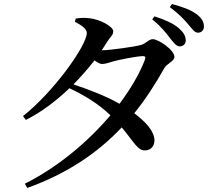

<svg xmlns="http://www.w3.org/2000/svg" viewBox="-20 -856 1040 951"><path d="M870 -626C889 -627 901 -639 900 -657C899 -678 890 -695 866 -716C839 -740 796 -759 745 -775L734 -760C780 -723 802 -693 823 -666C841 -643 855 -626 870 -626ZM961 -694C979 -695 991 -707 990 -726C990 -749 978 -768 952 -787C924 -807 888 -821 832 -836L821 -821C871 -783 891 -760 911 -737C932 -713 943 -694 961 -694ZM94 -281 108 -262C186 -301 259 -357 324 -419C400 -383 466 -343 527 -285C416 -154 268 -29 103 54L115 75C312 4 462 -97 583 -225C647 -148 662 -110 699 -111C727 -112 746 -132 745 -163C743 -208 700 -254 645 -295C700 -363 748 -437 793 -517C806 -542 844 -552 844 -574C844 -609 764 -662 737 -662C716 -662 704 -640 677 -633C650 -625 524 -607 484 -607L511 -649C527 -675 541 -682 541 -701C541 -724 476 -761 420 -766C393 -769 374 -767 355 -764L351 -748C385 -731 410 -712 410 -693C410 -631 247 -402 94 -281ZM572 -342C504 -381 415 -414 344 -438C382 -477 417 -517 448 -557C462 -547 475 -539 485 -539C502 -539 520 -546 541 -552C573 -561 656 -577 686 -578C698 -579 703 -574 698 -561C672 -492 628 -417 572 -342Z"/></svg>

Font: GenKiMin2 TW SB
Style: Regular
Weight: 600
Version: Version 2.100;PS 2.1;hotconv 16.6.51;makeotf.lib2.5.65220 DE